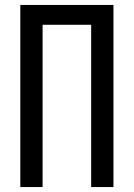

<svg xmlns="http://www.w3.org/2000/svg" viewBox="-20 -755 540 775"><path d="M62 0V-735H438V0H348V-655H152V0Z"/></svg>

Font: Iosevka Fixed Medium
Style: Regular
Weight: 500
Monospace: yes
Designer: Belleve Invis
Foundry: Belleve Invis
Version: Version 32.3.0